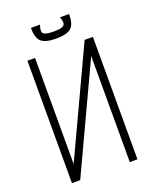

<svg xmlns="http://www.w3.org/2000/svg" viewBox="-175 -1081 951 1179"><g transform="rotate(-20 300.0 -491.0)"><path d="M86 0V-800H136V0H86L460 -800H514V0H464V-800H514L140 0ZM299 -867Q229 -867 202 -892Q175 -917 175 -982H235Q220 -943 232 -928Q244 -913 299 -913Q337 -913 354.5 -919.5Q372 -926 373.5 -941Q375 -956 365 -982H425Q425 -917 398 -892Q371 -867 299 -867Z"/></g></svg>

Font: Victor Mono Thin
Style: Regular
Weight: 100
Monospace: yes
Designer: Rune Bjørnerås
Version: Version 1.561;gftools[0.9.30]